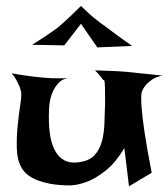

<svg xmlns="http://www.w3.org/2000/svg" viewBox="-20 -698 571 652"><path d="M19.5 -449.2Q44.9 -444.3 64 -441.9Q83 -439.5 96.7 -437.5Q112.3 -435.5 124 -434.6Q135.7 -433.6 151.4 -432.6Q177.7 -431.6 225.6 -432.6Q197.3 -434.6 181.2 -418.5Q165 -402.3 157.2 -381.8Q147.5 -357.4 146.5 -325.2Q144.5 -282.2 148.9 -247.6Q153.3 -212.9 165.5 -189Q177.7 -165 198.2 -153.8Q218.8 -142.6 251 -147.5Q283.2 -152.3 300.3 -170.4Q317.4 -188.5 325.2 -215.3Q333 -242.2 334.5 -276.4Q335.9 -310.5 336.9 -347.7Q336.9 -384.8 336.4 -400.9Q335.9 -417 335 -421.9Q334 -426.8 332 -426.3Q330.1 -425.8 327.1 -430.7Q325.2 -434.6 321.3 -438.5Q318.4 -442.4 313.5 -447.8Q308.6 -453.1 302.7 -459Q328.1 -458 348.1 -457.5Q368.2 -457 381.8 -456.1Q397.5 -455.1 409.2 -454.1Q419.9 -453.1 437.5 -451.2Q452.1 -449.2 475.6 -447.3Q499 -445.3 531.2 -441.4Q508.8 -436.5 495.1 -426.8Q481.4 -417 473.6 -407.2Q464.8 -396.5 460.9 -383.8Q458 -367.2 460.9 -333Q462.9 -302.7 470.7 -250Q478.5 -197.3 495.1 -111.3L418 -65.4L402.3 -195.3Q374 -147.5 342.3 -121.6Q310.5 -95.7 283.2 -84Q251 -70.3 220.7 -68.4Q180.7 -68.4 151.9 -73.7Q123 -79.1 102.5 -87.9Q82 -96.7 69.8 -107.9Q57.6 -119.1 51.8 -130.9Q38.1 -155.3 37.1 -193.8Q36.1 -232.4 40 -271Q43.9 -309.6 48.8 -341.8Q53.7 -374 51.8 -385.7Q49.8 -394.5 45.9 -405.3Q42 -414.1 36.1 -425.3Q30.3 -436.5 19.5 -449.2ZM88.9 -545.9Q115.2 -562.5 132.3 -573.7Q149.4 -585 160.2 -592.8Q171.9 -601.6 178.7 -606.4Q184.6 -611.3 195.3 -621.1Q204.1 -628.9 218.8 -642.6Q233.4 -656.2 254.9 -677.7Q289.1 -644.5 308.6 -629.9Q319.3 -621.1 328.1 -615.2Q336.9 -609.4 350.6 -598.6Q362.3 -589.8 381.3 -575.7Q400.4 -561.5 428.7 -542L310.5 -537.1L254.9 -617.2L198.2 -543.9Z"/></svg>

Font: Irish Grover
Style: Regular
Weight: 400
Designer: Squid
Foundry: Font Diner, Inc DBA Sideshow
Version: Version 1.000